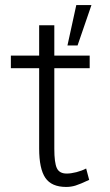

<svg xmlns="http://www.w3.org/2000/svg" viewBox="-20 -720 435 760"><path d="M333 -8Q297 9 279 14.5Q261 20 242 20Q184 20 159.5 -16Q135 -52 135 -132V-620H195V-131Q195 -76 205 -54.5Q215 -33 244 -33Q261 -33 282.5 -38.5Q304 -44 321 -53ZM23 -500H335V-450H23ZM282 -700H342L287 -540H247Z"/></svg>

Font: Moderustic Light
Style: Regular
Weight: 300
Designer: Tural Alisoy
Foundry: TAFT Foundry
Version: Version 2.120